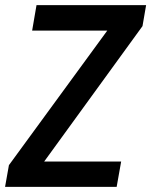

<svg xmlns="http://www.w3.org/2000/svg" viewBox="-31 -731 592 751"><path d="M442.9 -99.1 425.3 0H23.9L41 -99.1ZM526.4 -628.9 69.8 0H-11.2L3.9 -85L461.4 -710.9H540.5ZM498 -710.9 480.5 -611.3H94.7L111.8 -710.9Z"/></svg>

Font: Roboto Condensed Medium
Style: Italic
Weight: 500
Italic angle: -12°
Designer: Christian Robertson
Foundry: Google
Version: Version 3.0; 2020